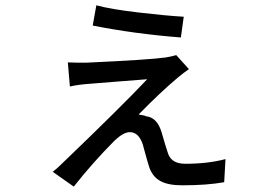

<svg xmlns="http://www.w3.org/2000/svg" viewBox="-20 -647 1017 723"><path d="M342.8 -627Q396.5 -612.3 500.5 -600.1Q604.5 -587.9 671.9 -584L661.1 -505.9Q486.3 -519.5 329.1 -550.8ZM178.7 0Q195.3 -12.7 216.8 -34.2Q437.5 -246.1 534.2 -348.6Q509.8 -346.7 421.4 -339.8Q333 -333 312.5 -331.1Q273.4 -328.1 243.2 -321.3L235.4 -412.1Q276.4 -410.2 307.6 -411.1Q542 -421.9 604.5 -430.7Q627.9 -434.6 643.6 -439.5L691.4 -386.7Q672.9 -374 650.4 -355.5Q584 -299.8 502 -215.8Q522.5 -212.9 531.2 -209Q572.3 -204.1 588.9 -147.5Q604.5 -92.8 613.3 -67.4Q627 -30.3 677.7 -30.3Q762.7 -30.3 829.1 -47.9L824.2 39.1Q759.8 50.8 666 50.8Q612.3 50.8 583 34.2Q553.7 17.6 542 -17.6Q537.1 -32.2 527.8 -65.9Q518.6 -99.6 517.6 -103.5Q502 -149.4 468.8 -149.4Q445.3 -149.4 412.1 -118.2Q331.1 -37.1 257.8 55.7Z"/></svg>

Font: Min Sans Medium
Style: Regular
Weight: 500
Designer: Jinseong-Kim, NotoSansCJK, Nunito
Foundry: Jinseong-Kim
Version: Version 1.400;Glyphs 3.1.2 (3151)